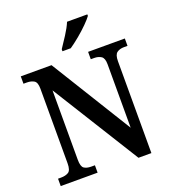

<svg xmlns="http://www.w3.org/2000/svg" viewBox="-163 -1052 1050 1174"><g transform="rotate(-20 362.0 -465.5)"><path d="M29 0V-48H48Q78 -48 97 -59.5Q116 -71 116 -116V-602Q116 -644 97 -655Q78 -666 52 -666H29V-714H229L553 -189V-602Q553 -642 534.5 -654Q516 -666 490 -666H467V-714H706V-666H683Q655 -666 637 -653Q619 -640 619 -598V0H535L182 -567V-116Q182 -71 199 -59.5Q216 -48 245 -48H269V0ZM321 -784Q342 -815 368.5 -856Q395 -897 409 -931H541V-921Q529 -904 500.5 -875.5Q472 -847 437.5 -818.5Q403 -790 375 -771H321Z"/></g></svg>

Font: Noto Serif Lao SemiCondensed SemiBold
Style: Regular
Weight: 600
Width: 4
Designer: Monotype Design Team
Foundry: Monotype Imaging Inc.
Version: Version 2.003; ttfautohint (v1.8.4.7-5d5b)